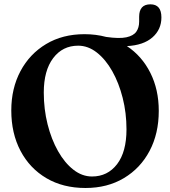

<svg xmlns="http://www.w3.org/2000/svg" viewBox="-20 -876 808 910"><path d="M380.5 -714Q434.5 -714 483 -701Q545 -692 578.8 -699.2Q612.5 -706.5 626 -725.8Q639.5 -745 639.5 -773.5V-796.5Q639.5 -855.5 693 -855.5Q745 -855.5 745 -793.5Q745 -736 702.5 -698.8Q660 -661.5 581.5 -657.5Q652.5 -610.5 692.5 -531Q732.5 -451.5 732.5 -350.5Q732.5 -243 689 -160.8Q645.5 -78.5 567.2 -31.8Q489 15 385 15Q279 15 200 -31.5Q121 -78 77.2 -161Q33.5 -244 33.5 -352.5Q33.5 -457 77 -538.8Q120.5 -620.5 198.5 -667.2Q276.5 -714 380.5 -714ZM579.5 -263Q579.5 -340.5 561.5 -411.8Q543.5 -483 512 -538.8Q480.5 -594.5 439 -627Q397.5 -659.5 350.5 -659.5Q276.5 -659.5 232 -600.5Q187.5 -541.5 187.5 -437.5Q187.5 -358.5 205.5 -287Q223.5 -215.5 255 -159.8Q286.5 -104 327.8 -71.8Q369 -39.5 416 -39.5Q490 -39.5 534.8 -97.8Q579.5 -156 579.5 -263Z"/></svg>

Font: Fraunces 72pt Soft SemiBold
Style: Regular
Weight: 600
Version: Version 1.000;[b76b70a41]